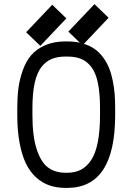

<svg xmlns="http://www.w3.org/2000/svg" viewBox="-20 -896 640 928"><path d="M536.6 -373.5V-339.8Q536.6 11.7 305.2 12.2H296.9Q253.9 12.2 218.8 0Q183.6 -12.2 154.3 -38.8Q125 -65.4 105.2 -106.2Q85.4 -147 74.5 -206.1Q63.5 -265.1 63.5 -339.8V-372.6Q63.5 -424.8 68.8 -467.8Q74.2 -510.7 89.6 -554.7Q105 -598.6 130.1 -628.4Q155.3 -658.2 197.5 -677Q239.7 -695.8 296.4 -695.8H305.2Q346.2 -695.8 379.6 -686Q413.1 -676.3 436.8 -659.7Q460.4 -643.1 478.5 -618.4Q496.6 -593.8 507.3 -566.9Q518.1 -540 524.9 -506.3Q531.7 -472.7 534.2 -441.2Q536.6 -409.7 536.6 -373.5ZM305.2 -622.6H296.4Q257.3 -622.6 229.2 -610.8Q201.2 -599.1 179.7 -571.3Q158.2 -543.5 147.5 -494.1Q136.7 -444.8 136.7 -372.6V-339.8Q136.7 -238.8 157 -175.8Q177.2 -112.8 211.7 -86.9Q246.1 -61 296.9 -61H305.2Q342.8 -61 371.1 -75.7Q399.4 -90.3 420.7 -122.3Q441.9 -154.3 452.6 -208.7Q463.4 -263.2 463.4 -339.8V-373.5Q463.4 -445.8 453.1 -495.1Q442.9 -544.4 421.6 -572Q400.4 -599.6 372.6 -611.1Q344.7 -622.6 305.2 -622.6ZM378.9 -677.2 310.5 -743.2 436.5 -876 504.9 -810.1ZM174.8 -674.3 106.4 -740.2 232.4 -873 300.8 -807.1Z"/></svg>

Font: Anka/Coder
Style: Regular
Weight: 400
Monospace: yes
Version: Version 001.100